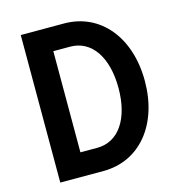

<svg xmlns="http://www.w3.org/2000/svg" viewBox="-105 -790 810 880"><g transform="rotate(-15 300.0 -350.0)"><path d="M73 0H278C450 0 568 -142 568 -350C568 -558 450 -700 278 -700H73ZM198 -110V-590H278C379 -590 443 -497 443 -350C443 -203 379 -110 278 -110Z"/></g></svg>

Font: CommitMono
Style: 700Regular
Weight: 700
Monospace: yes
Designer: Eigil Nikolajsen
Foundry: Eigil Nikolajsen
Version: Version 1.143